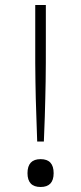

<svg xmlns="http://www.w3.org/2000/svg" viewBox="-20 -736 324 766"><path d="M128.4 -171.4Q126.9 -228.9 125.1 -269.6Q123.4 -310.3 122.7 -343.9Q122 -377.6 121.4 -411.1Q120.7 -444.6 120.6 -485.2Q120.6 -525.9 120.6 -581.5Q120.6 -637.1 120.6 -716H162.9Q162.9 -637.1 162.9 -581.5Q162.9 -525.9 162.8 -485.2Q162.7 -444.6 162.1 -411.1Q161.4 -377.6 160.7 -343.9Q160 -310.3 158.7 -269.6Q157.4 -228.9 155 -171.4ZM142.1 10Q89.7 10 89.7 -45.1Q89.7 -101.1 142.1 -101.1Q194 -101.1 194 -45.1Q194 10 142.1 10Z"/></svg>

Font: Ojuju ExtraLight
Style: Regular
Weight: 200
Designer: Chisaokwu Joboson, Mirko Velimirovic
Foundry: Udi Foundry
Version: Version 1.000